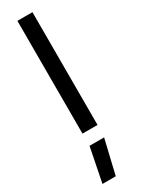

<svg xmlns="http://www.w3.org/2000/svg" viewBox="-262 -735 775 1050"><g transform="rotate(-30 125.5 -209.5)"><path d="M78 0V-712H173V0ZM35 293 78 77H170L119 293Z"/></g></svg>

Font: TitilliumText22L Lt
Style: Medium
Weight: 500
Designer: Campivisivi
Foundry: Campivisivi
Version: 1.000